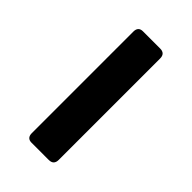

<svg xmlns="http://www.w3.org/2000/svg" viewBox="7 -430 435 435"><g transform="rotate(-45 224.5 -213.0)"><path d="M62 -170Q46 -170 46 -186V-241Q46 -256 62 -256H387Q403 -256 403 -241V-186Q403 -170 387 -170Z"/></g></svg>

Font: Zen Antique
Style: Regular
Weight: 400
Designer: Yoshimichi Ohira
Foundry: Positype
Version: Version 1.001